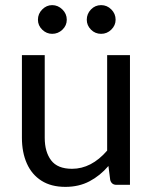

<svg xmlns="http://www.w3.org/2000/svg" viewBox="-20 -721 598 749"><path d="M235 8Q179.5 8 141.8 -16Q104 -40 84.8 -83.2Q65.5 -126.5 65.5 -183.5V-506H154.5V-183.5Q154.5 -128.5 179.5 -95.5Q204.5 -62.5 261 -62.5Q336.5 -62.5 398 -133.5V-506H487V0H434Q415.5 0 410 -18.5L403 -73.5Q370.5 -35.5 329.2 -13.8Q288 8 235 8ZM374.5 -589Q351 -589 334.8 -605.5Q318.5 -622 318.5 -644Q318.5 -667 334.8 -684Q351 -701 374.5 -701Q397.5 -701 414.2 -684.2Q431 -667.5 431 -644Q431 -622 414.2 -605.5Q397.5 -589 374.5 -589ZM183.5 -589Q161.5 -589 144.8 -605.2Q128 -621.5 128 -644Q128 -667.5 144.8 -684.2Q161.5 -701 183.5 -701Q206 -701 223.2 -684.2Q240.5 -667.5 240.5 -644Q240.5 -621.5 223.5 -605.2Q206.5 -589 183.5 -589Z"/></svg>

Font: Verano Sans
Style: Regular
Weight: 400
Designer: Lukasz Dziedzic with Adam Twardoch and Botio Nikoltchev
Foundry: tyPoland Lukasz Dziedzic
Version: Version 3.001;December 28, 2019;FontCreator 12.0.0.2547 64-b